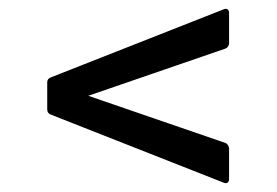

<svg xmlns="http://www.w3.org/2000/svg" viewBox="-20 -514 627 435"><path d="M487 -100C494 -97 499 -101 499 -108V-177C499 -182 496 -188 491 -190L180 -297L491 -404C496 -406 499 -411 499 -416V-485C499 -492 494 -496 487 -493L96 -339C90 -337 87 -333 87 -328V-266C87 -260 90 -256 96 -254Z"/></svg>

Font: Sofia Sans Cond SemiBold
Style: Regular
Weight: 600
Width: 3
Designer: Botio Nikoltchev, Ani Petrova
Foundry: lettersoup
Version: Version 4.100